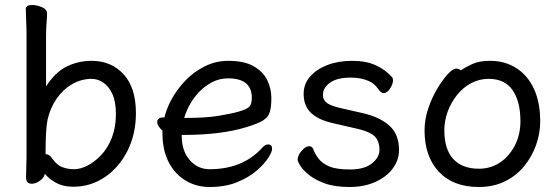

<svg xmlns="http://www.w3.org/2000/svg" viewBox="-20 -729 2228 767"><path d="M107 5Q84 5 84 -20Q84 -32 85 -58Q86 -84 86 -110V-587Q86 -618 84.5 -647Q83 -676 83 -693Q83 -709 109 -709Q126 -709 146 -701Q168 -692 168 -675Q168 -663 166 -637.5Q164 -612 164 -586V-384Q200 -439 242 -461Q290 -486 346 -486Q424 -486 473.5 -432.5Q523 -379 523 -277Q523 -194 489.5 -127Q456 -60 399 -21.5Q342 17 272 17Q231 17 200 -1Q175 -15 159 -35L158 -31Q155 -18 138.5 -6.5Q122 5 107 5ZM163 -113Q177 -113 189 -95Q208 -69 229.5 -61Q251 -53 276 -53Q301 -53 329.5 -67.5Q358 -82 384.5 -110Q411 -138 427 -179.5Q443 -221 443 -272.5Q443 -324 428.5 -354.5Q414 -385 392 -399.5Q370 -414 346 -414Q306 -414 269.5 -393.5Q233 -373 207 -336Q181 -299 170 -251Q162 -213 162 -113Q163 -113 163 -113Z M892 -486Q956 -486 994 -464Q1032 -442 1048 -408Q1064 -374 1064 -338.5Q1064 -303 1058 -282Q1052 -261 1031 -248Q1010 -235 964 -221Q863 -190 713 -190H706V-186Q706 -126 738 -89.5Q770 -53 817 -53Q947 -53 1024 -135Q1038 -152 1051 -152Q1067 -152 1067 -134Q1067 -123 1052 -99Q1037 -75 1006 -48Q975 -21 928 -1.5Q881 18 817 18Q764 18 721 -8Q678 -34 653.5 -82Q629 -130 629 -196V-207Q621 -214 614.5 -223.5Q608 -233 608 -241Q608 -260 633 -260Q634 -260 637 -260Q645 -295 666 -333.5Q687 -372 720.5 -407Q754 -442 798 -464Q842 -486 892 -486ZM716 -258H728Q801 -258 851 -266Q901 -274 933 -283Q968 -293 977 -304Q986 -315 986 -338Q986 -416 891 -416Q856 -416 826 -400Q796 -384 773 -359Q750 -334 736 -307Q722 -280 716 -258Z M1193 -354Q1193 -394 1219 -423.5Q1245 -453 1288.5 -469.5Q1332 -486 1386.5 -486Q1441 -486 1479.5 -469Q1518 -452 1546 -421Q1550 -417 1550 -408Q1550 -393 1538 -375Q1526 -357 1512 -357Q1503 -357 1491 -373Q1477 -394 1456 -404Q1424 -419 1382 -419Q1326 -419 1298 -398.5Q1270 -378 1270 -350Q1270 -333 1282 -321Q1294 -309 1333 -299L1429 -277Q1496 -262 1535 -227.5Q1574 -193 1574 -130Q1574 -90 1549.5 -56.5Q1525 -23 1481 -3Q1436 18 1376.5 18Q1317 18 1277.5 3.5Q1238 -11 1214 -30.5Q1190 -50 1179.5 -67Q1169 -84 1169 -91Q1169 -108 1185 -126.5Q1201 -145 1215 -145Q1226 -145 1231 -134Q1238 -115 1252 -96Q1266 -77 1294.5 -64.5Q1323 -52 1379 -52Q1435 -52 1465.5 -76Q1496 -100 1496 -131Q1496 -162 1479.5 -181.5Q1463 -201 1410 -214L1310 -237Q1252 -250 1222.5 -278Q1193 -306 1193 -354Z M1938 -486Q1997 -486 2042.5 -457Q2088 -428 2113 -374Q2138 -320 2138 -245Q2138 -197 2122 -151Q2106 -105 2075 -66.5Q2044 -28 1998 -5Q1952 18 1893 18Q1790 18 1733 -43Q1676 -104 1676 -208Q1676 -252 1690.5 -295Q1705 -338 1726 -373.5Q1747 -409 1768 -432Q1789 -455 1803 -455Q1813 -455 1821 -448Q1840 -461 1867.5 -473.5Q1895 -486 1938 -486ZM1893 -55Q1940 -55 1977 -79.5Q2014 -104 2036.5 -147.5Q2059 -191 2059 -245Q2059 -323 2028 -368.5Q1997 -414 1932 -414Q1894 -414 1861.5 -396.5Q1829 -379 1805 -348.5Q1781 -318 1768 -282Q1755 -246 1755 -209Q1755 -132 1791 -93.5Q1827 -55 1893 -55Z"/></svg>

Font: Moon Stars Kai
Style: Bold
Weight: 700
Designer: GuiWonder
Version: Version 1.101